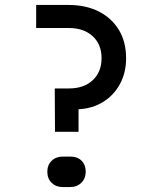

<svg xmlns="http://www.w3.org/2000/svg" viewBox="-20 -750 640 775"><path d="M202 -218 201 -393H258Q319 -393 354.5 -426.5Q390 -460 390 -515Q390 -571 354 -604Q318 -637 257 -637H126V-730H256Q327 -730 379 -703.5Q431 -677 460 -629Q489 -581 489 -515Q489 -457 464.5 -411.5Q440 -366 397 -339Q354 -312 297 -309V-218ZM233 5Q206 5 188.5 -12Q171 -29 171 -57Q171 -84 188.5 -101Q206 -118 233 -118H263Q293 -118 309.5 -101Q326 -84 326 -57Q326 -30 308.5 -12.5Q291 5 263 5Z"/></svg>

Font: Pitagon Sans Mono Medium
Style: Regular
Weight: 500
Monospace: yes
Designer: Travis Tran
Foundry: Pitagon
Version: Version 1.001; ttfautohint (v1.8.4.7-5d5b);gftools[0.9.26]